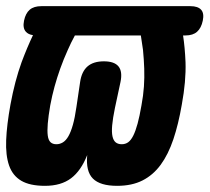

<svg xmlns="http://www.w3.org/2000/svg" viewBox="-47 -593 680 623"><path d="M547 -478Q553 -439 555 -391Q557 -330 543 -254Q532 -190 515.5 -141Q499 -92 474.5 -58.5Q450 -25 415.5 -7.5Q381 10 333 10Q278 10 254.5 -13.5Q231 -37 236 -90Q216 -39 183.5 -14.5Q151 10 99 10Q50 10 22 -6.5Q-6 -23 -17.5 -56Q-29 -89 -27 -138.5Q-25 -188 -13 -254Q1 -330 23 -391Q41 -439 60 -479Q45 -481 37 -490Q26 -502 31 -526Q36 -550 49.5 -561.5Q63 -573 87 -573H571Q595 -573 605.5 -561.5Q616 -550 611 -526Q606 -502 592.5 -490Q579 -478 555 -478ZM196 -478Q183 -454 173 -431Q159 -400 148.5 -370.5Q138 -341 130 -312Q122 -283 116 -251Q110 -216 108 -192Q106 -168 108 -153Q110 -138 117 -131.5Q124 -125 136 -125Q147 -125 157 -131Q167 -137 175 -151Q183 -165 189.5 -188Q196 -211 201 -246L213 -327Q218 -361 237 -377.5Q256 -394 290 -394Q324 -394 337.5 -377.5Q351 -361 344 -327L326 -243Q319 -209 317 -186.5Q315 -164 318 -150.5Q321 -137 328.5 -131Q336 -125 348 -125Q360 -125 369 -131.5Q378 -138 385.5 -153Q393 -168 399.5 -192Q406 -216 412 -251Q418 -283 420 -312Q422 -341 421 -370.5Q420 -400 417 -431Q414 -453 410 -478Z"/></svg>

Font: Maple Mono NL ExtraBold
Style: Italic
Weight: 800
Italic angle: -10°
Monospace: yes
Designer: subframe7536
Version: Version 7.000